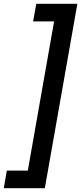

<svg xmlns="http://www.w3.org/2000/svg" viewBox="-43 -831 429 1015"><path d="M-23 164 -7 71H104L243 -718H132L149 -811H366L194 164Z"/></svg>

Font: Rethink Sans SemiBold
Style: Italic
Weight: 600
Italic angle: -10°
Designer: The Rethink Sans project authors (Hans Thiessen). DM Sans designed by Colophon Foundry.
Foundry: Rethink Communications LLC
Version: Version 1.001